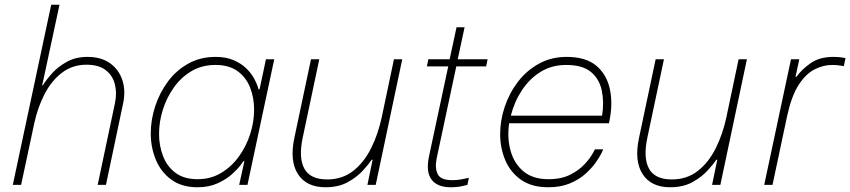

<svg xmlns="http://www.w3.org/2000/svg" viewBox="-20 -780 3587 810"><path d="M34 0 196 -760H231L158 -420H161Q174 -442 199 -470Q224 -498 261.5 -519Q299 -540 349 -540Q407 -540 444.5 -513Q482 -486 496.5 -441Q511 -396 499 -342L427 0H392L465 -345Q474 -388 464.5 -425Q455 -462 425.5 -484.5Q396 -507 345 -507Q285 -507 240.5 -472.5Q196 -438 167.5 -382Q139 -326 125 -262L69 0Z M889 -540Q934 -540 966 -526Q998 -512 1018.5 -492Q1039 -472 1050.5 -451.5Q1062 -431 1066.5 -417Q1071 -403 1071 -403H1075L1102 -530H1137L1024 0H989L1011 -100H1007Q1007 -100 995 -83.5Q983 -67 958.5 -45Q934 -23 897.5 -6.5Q861 10 813 10Q747 10 703 -22Q659 -54 637.5 -106Q616 -158 616 -217Q616 -274 634.5 -331Q653 -388 688 -435.5Q723 -483 774 -511.5Q825 -540 889 -540ZM889 -506Q832 -506 788 -480Q744 -454 713.5 -411Q683 -368 667 -317Q651 -266 651 -215Q651 -165 668 -121Q685 -77 721 -50.5Q757 -24 813 -24Q869 -24 913 -50.5Q957 -77 988 -120Q1019 -163 1035.5 -214.5Q1052 -266 1052 -317Q1052 -368 1035 -411Q1018 -454 982 -480Q946 -506 889 -506Z M1353 10Q1273 10 1237 -45.5Q1201 -101 1222 -199L1292 -530H1327L1257 -199Q1239 -114 1264 -68.5Q1289 -23 1360 -23Q1424 -23 1470 -59Q1516 -95 1546 -155.5Q1576 -216 1591 -288L1642 -530H1677L1565 0H1530L1552 -106H1548Q1536 -88 1511 -60.5Q1486 -33 1447 -11.5Q1408 10 1353 10Z M1881 10Q1825 10 1800.5 -22.5Q1776 -55 1790 -121L1871 -500H1781L1787 -530H1877L1906 -665H1940L1911 -530H2037L2031 -500H1905L1822 -111Q1814 -71 1826.5 -45.5Q1839 -20 1887 -20Q1912 -20 1935 -25Q1958 -30 1958 -30L1952 0Q1952 0 1930.5 5Q1909 10 1881 10Z M2293 10Q2224 10 2179 -21Q2134 -52 2112 -103.5Q2090 -155 2090 -214Q2090 -272 2109.5 -330Q2129 -388 2165.5 -435.5Q2202 -483 2254 -511.5Q2306 -540 2370 -540Q2452 -540 2496 -502.5Q2540 -465 2553 -403.5Q2566 -342 2551 -270L2549 -260H2128Q2119 -198 2134 -144Q2149 -90 2188.5 -57Q2228 -24 2294 -24Q2348 -24 2385.5 -43Q2423 -62 2446 -87Q2469 -112 2479.5 -131Q2490 -150 2490 -150H2525Q2525 -150 2517.5 -134Q2510 -118 2493 -94Q2476 -70 2449 -46Q2422 -22 2383.5 -6Q2345 10 2293 10ZM2135 -292H2520Q2529 -348 2519 -397Q2509 -446 2473.5 -476Q2438 -506 2368 -506Q2308 -506 2261 -477Q2214 -448 2182 -399.5Q2150 -351 2135 -292Z M2807 10Q2727 10 2691 -45.5Q2655 -101 2676 -199L2746 -530H2781L2711 -199Q2693 -114 2718 -68.5Q2743 -23 2814 -23Q2878 -23 2924 -59Q2970 -95 3000 -155.5Q3030 -216 3045 -288L3096 -530H3131L3019 0H2984L3006 -106H3002Q2990 -88 2965 -60.5Q2940 -33 2901 -11.5Q2862 10 2807 10Z M3204 0 3317 -530H3352L3336 -456H3340Q3363 -488 3400.5 -514Q3438 -540 3496 -540Q3516 -540 3531.5 -537.5Q3547 -535 3547 -535L3540 -501Q3540 -501 3524 -503.5Q3508 -506 3490 -506Q3452 -506 3415 -486.5Q3378 -467 3348.5 -420.5Q3319 -374 3301 -292L3239 0Z"/></svg>

Font: Be Vietnam Pro Thin
Style: Italic
Weight: 100
Italic angle: -12°
Designer: Lam Bao, Tony Le, Vietanh Nguyen
Foundry: Yellow Type Foundry
Version: Version 1.002; ttfautohint (v1.8.3)